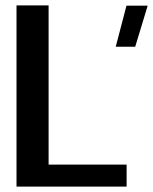

<svg xmlns="http://www.w3.org/2000/svg" viewBox="-20 -695 570 715"><path d="M41.5 0H451.5V-82H161V-675H41.5ZM411 -521H483.5L530 -674H451Z"/></svg>

Font: Anybody Medium
Style: Regular
Weight: 500
Designer: Tyler Finck
Foundry: Etcetera Type Company
Version: Version 1.110